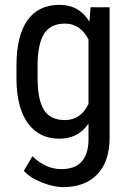

<svg xmlns="http://www.w3.org/2000/svg" viewBox="-20 -558 533 786"><path d="M47.4 -288.1Q47.4 -411.6 92.3 -474.9Q137.2 -538.1 223.6 -538.1Q304.2 -538.1 346.2 -469.2L350.6 -528.3H428.7V4.9Q428.7 103 378.4 155.5Q328.1 208 238.3 208Q199.2 208 150.6 188.7Q102.1 169.4 77.6 141.1L112.8 81.5Q166.5 134.3 231.4 134.3Q339.4 134.3 342.3 16.6V-52.2Q300.3 9.8 223.1 9.8Q141.1 9.8 95.2 -52Q49.3 -113.8 47.4 -229.5ZM133.8 -238.8Q133.8 -149.9 159.9 -108.2Q186 -66.4 245.6 -66.4Q310.1 -66.4 342.3 -132.3V-396.5Q308.6 -461.4 246.6 -461.4Q187 -461.4 160.6 -419.7Q134.3 -377.9 133.8 -291.5Z"/></svg>

Font: Roboto Condensed
Style: Regular
Weight: 400
Designer: Google
Version: Version 2.001047; 2015